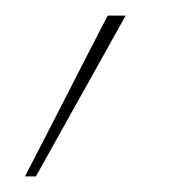

<svg xmlns="http://www.w3.org/2000/svg" viewBox="-20 -106 240 246"><path d="M141 -86H118Q91 -34 65 17Q39 68 12 120H26Q55 68 83.5 17Q112 -34 141 -86Z"/></svg>

Font: Josefin Slab Thin Thin
Style: Italic
Weight: 250
Italic angle: -12°
Version: Version 2.000